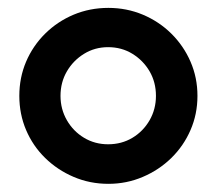

<svg xmlns="http://www.w3.org/2000/svg" viewBox="-20 -449 543 482"><path d="M252.1 12.5Q205.6 12.5 164.9 -4.9Q124.3 -22.2 93.4 -52.4Q62.5 -82.6 45.5 -122.6Q28.5 -162.5 28.5 -208.3Q28.5 -254.2 45.5 -294.1Q62.5 -334 93.4 -364.6Q124.3 -395.1 164.9 -412.2Q205.6 -429.2 252.1 -429.2Q297.9 -429.2 338.5 -412.2Q379.2 -395.1 410.1 -364.6Q441 -334 458.3 -294.1Q475.7 -254.2 475.7 -208.3Q475.7 -162.5 458.3 -122.6Q441 -82.6 410.1 -52.4Q379.2 -22.2 338.5 -4.9Q297.9 12.5 252.1 12.5ZM251.4 -86.8Q285.4 -86.8 312.5 -103.1Q339.6 -119.4 355.6 -147.2Q371.5 -175 371.5 -208.3Q371.5 -242.4 355.6 -269.8Q339.6 -297.2 312.5 -313.9Q285.4 -330.6 251.4 -330.6Q218.1 -330.6 191 -313.9Q163.9 -297.2 147.9 -269.8Q131.9 -242.4 131.9 -208.3Q131.9 -175 147.9 -147.2Q163.9 -119.4 191 -103.1Q218.1 -86.8 251.4 -86.8Z"/></svg>

Font: Afacad Flux SemiBold
Style: Regular
Weight: 600
Designer: Kristian Moeller
Foundry: Dicotype
Version: Version 1.100